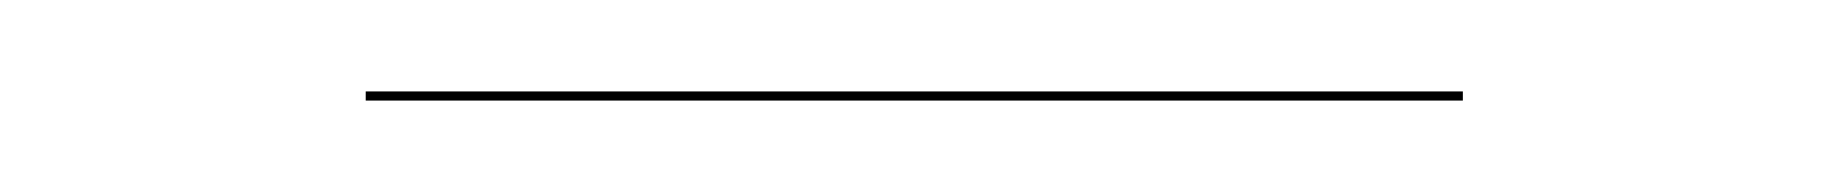

<svg xmlns="http://www.w3.org/2000/svg" viewBox="-20 -296 400 42"><path d="M60 -274V-276H300V-274Z"/></svg>

Font: Bodoni Moda 96pt
Style: Bold
Weight: 700
Version: Version 2.005